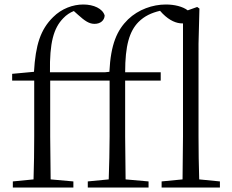

<svg xmlns="http://www.w3.org/2000/svg" viewBox="-20 -833 1030 853"><path d="M790 0H957V-27L865 -36C863 -94 862 -169 862 -227V-639L866 -795L856 -802L814 -787C792 -804 755 -813 717 -813C658 -813 595 -791 549 -747C500 -699 472 -637 466 -514L447 -512H202C200 -643 218 -708 261 -752C275 -767 291 -777 308 -784L327 -767C357 -740 376 -727 400 -727C427 -727 444 -743 445 -764C436 -795 396 -813 350 -813C304 -813 254 -795 216 -757C160 -702 138 -634 131 -514L34 -505V-475H132V-227C132 -164 131 -99 129 -36L37 -27V0H306V-27L205 -36L203 -227V-475H467V-227C467 -164 465 -99 463 -36L370 -27V0H640V-27L538 -36L536 -227V-475H694V-512H536C536 -631 555 -694 595 -735C622 -762 653 -776 691 -785L703 -772C734 -741 764 -729 790 -729H793V-227L791 -36L698 -27V0Z"/></svg>

Font: Noto Serif CJK KR Light
Style: Regular
Weight: 300
Designer: Ryoko NISHIZUKA 西塚涼子 (kana & ideographs); Frank Grießhammer (Latin, Greek & Cyrillic); Wenlong ZHANG 张文龙 (bopomofo); San
Foundry: Adobe
Version: Version 2.001;hotconv 1.1.0;makeotfexe 2.6.0